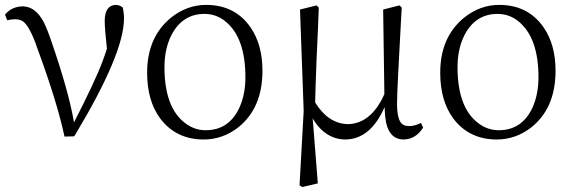

<svg xmlns="http://www.w3.org/2000/svg" viewBox="-20 -545 2293 769"><path d="M8.8 -463.9 0 -486.3Q26.4 -518.6 70.3 -519.5Q122.1 -519.5 155.3 -456.1Q169.9 -426.8 184.6 -382.8Q255.9 -176.8 276.4 -54.7Q363.3 -224.6 391.6 -301.8Q400.4 -325.2 408.2 -349.6Q399.4 -430.7 399.4 -462.9Q400.4 -524.4 444.3 -525.4Q460.9 -524.4 471.7 -514.6Q476.6 -493.2 476.6 -470.7Q476.6 -331.1 283.2 -8.8Q280.3 -3.9 277.3 1L238.3 2Q210 -132.8 129.9 -350.6Q125 -366.2 122.1 -373Q93.8 -447.3 68.4 -461.9Q55.7 -467.8 40 -467.8Q26.4 -467.8 8.8 -463.9Z M795.9 13.7Q684.6 13.7 621.1 -71.3Q569.3 -141.6 569.3 -253.9Q569.3 -395.5 664.1 -473.6Q728.5 -525.4 805.7 -525.4Q920.9 -525.4 983.4 -435.5Q1031.2 -366.2 1031.2 -261.7Q1031.2 -112.3 934.6 -35.2Q872.1 13.7 795.9 13.7ZM803.7 -23.4Q897.5 -23.4 939.5 -115.2Q962.9 -168 962.9 -235.4Q962.9 -390.6 886.7 -456.1Q848.6 -489.3 798.8 -489.3Q710 -489.3 666 -403.3Q638.7 -348.6 638.7 -276.4Q638.7 -114.3 721.7 -51.8Q758.8 -23.4 803.7 -23.4Z M1666 -52.7 1674.8 -34.2Q1645.5 12.7 1596.7 13.7Q1543 13.7 1527.3 -49.8Q1521.5 -77.1 1520.5 -116.2Q1463.9 12.7 1363.3 13.7Q1298.8 13.7 1252 -42Q1240.2 -56.6 1232.4 -71.3L1252.9 189.5L1190.4 204.1L1179.7 197.3L1196.3 -100.6L1181.6 -506.8L1248 -523.4L1256.8 -514.6Q1253.9 -430.7 1248 -309.6Q1243.2 -185.5 1242.2 -134.8Q1293.9 -50.8 1371.1 -47.9Q1455.1 -47.9 1507.8 -143.6Q1513.7 -155.3 1519.5 -168L1514.6 -506.8L1580.1 -523.4L1588.9 -514.6Q1570.3 -182.6 1570.3 -134.8Q1570.3 -128.9 1570.3 -124Q1571.3 -54.7 1597.7 -43.9Q1606.4 -40 1619.1 -40Q1641.6 -40 1666 -52.7Z M1969.7 13.7Q1858.4 13.7 1794.9 -71.3Q1743.2 -141.6 1743.2 -253.9Q1743.2 -395.5 1837.9 -473.6Q1902.3 -525.4 1979.5 -525.4Q2094.7 -525.4 2157.2 -435.5Q2205.1 -366.2 2205.1 -261.7Q2205.1 -112.3 2108.4 -35.2Q2045.9 13.7 1969.7 13.7ZM1977.5 -23.4Q2071.3 -23.4 2113.3 -115.2Q2136.7 -168 2136.7 -235.4Q2136.7 -390.6 2060.5 -456.1Q2022.5 -489.3 1972.7 -489.3Q1883.8 -489.3 1839.8 -403.3Q1812.5 -348.6 1812.5 -276.4Q1812.5 -114.3 1895.5 -51.8Q1932.6 -23.4 1977.5 -23.4Z"/></svg>

Font: GenYoMin JP Light
Style: Regular
Weight: 300
Version: Version 1.001;PS 1;hotconv 16.6.51;makeotf.lib2.5.65220 DEVE